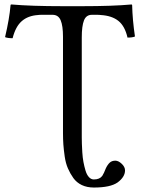

<svg xmlns="http://www.w3.org/2000/svg" viewBox="-20 -673 637 869"><path d="M350.1 -51.8Q350.1 -36.1 350.6 -22.2Q351.1 -8.3 352.5 16.4Q354 41 357.7 60.3Q361.3 79.6 366.9 98.6Q372.6 117.7 382.3 128.4Q392.1 139.2 404.8 139.2Q431.2 139.2 442.9 123Q450.7 110.8 459 88.9Q466.8 72.3 476.6 63.2Q486.3 54.2 502 54.2Q516.1 54.2 531 68.4Q545.9 82.5 545.9 98.1Q545.9 127.9 512.2 152.8Q479.5 175.8 404.8 175.8Q374 175.8 350.3 164.6Q326.7 153.3 312 132.8Q297.4 112.3 287.4 89.1Q277.3 65.9 272.9 35.6Q268.6 5.4 266.8 -18.6Q265.1 -42.5 265.1 -70.8V-105V-506.8Q265.1 -556.2 254.6 -581.1Q244.1 -606 217.8 -606H168.9Q156.7 -606 151.9 -605Q106.9 -602.1 78.6 -577.4Q50.3 -552.7 37.1 -500Q15.1 -500 2.9 -504.9Q22.5 -587.9 27.8 -649.9Q27.8 -652.8 32.2 -652.8Q120.6 -645 265.1 -645H351.1Q490.2 -645 575.2 -652.8Q576.2 -652.8 577.1 -651.6Q578.1 -650.4 578.1 -649.9Q579.6 -583.5 590.8 -507.8Q580.1 -502.9 557.1 -502.9Q545.4 -554.7 515.9 -578.4Q486.3 -602.1 436 -605Q430.2 -606 418 -606H396Q370.1 -606 360.1 -580.6Q350.1 -555.2 350.1 -503.9Z"/></svg>

Font: Common Serif
Style: Regular
Weight: 400
Designer: Philipp H. Poll, Khaled Hosny
Foundry: Stefan Peev, Context Ltd.
Version: Version 1.026